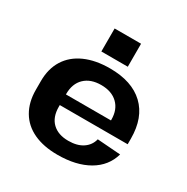

<svg xmlns="http://www.w3.org/2000/svg" viewBox="-172 -904 1038 1063"><g transform="rotate(30 347.0 -372.0)"><path d="M335 10Q246 10 182.5 -19.5Q119 -49 85.5 -106Q52 -163 52 -242V-298Q52 -377 87.5 -433.5Q123 -490 190 -520Q257 -550 349 -550Q490 -550 566.5 -477.5Q643 -405 643 -271V-235H180V-303H519L497 -278V-308Q497 -372 458.5 -409Q420 -446 353 -446Q286 -446 247.5 -409Q209 -372 209 -306V-224Q209 -158 246 -122.5Q283 -87 348 -87Q405 -87 440.5 -111Q476 -135 486 -176L635 -165Q611 -81 532.5 -35.5Q454 10 335 10ZM429 -754V-607H260V-754Z"/></g></svg>

Font: Pathway Extreme 72pt
Style: Bold
Weight: 700
Designer: Eduardo Rodriguez Tunni
Foundry: Eduardo Rodriguez Tunni
Version: Version 1.001;gftools[0.9.26]